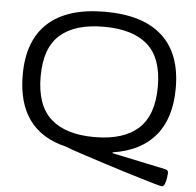

<svg xmlns="http://www.w3.org/2000/svg" viewBox="-57 -764 991 971"><g transform="rotate(5 438.5 -279.0)"><path d="M799 148Q794 148 766 140Q738 132 695 119Q652 106 601.5 90.5Q551 75 500.5 58.5Q450 42 406.5 28Q363 14 334.5 4Q306 -6 300 -9Q50 -68 50 -352Q50 -527 148.5 -616.5Q247 -706 438 -706Q630 -706 728.5 -616.5Q827 -527 827 -352Q827 -200 753.5 -111.5Q680 -23 537 -1V3L807 60Q825 64 825 76Q825 86 822.5 103.5Q820 121 814.5 134.5Q809 148 799 148ZM438 -70Q585 -70 660.5 -138Q736 -206 736 -352Q736 -497 660.5 -563.5Q585 -630 438 -630Q292 -630 216.5 -563.5Q141 -497 141 -352Q141 -206 216.5 -138Q292 -70 438 -70Z"/></g></svg>

Font: Asap Expanded
Style: Regular
Weight: 400
Width: 7
Designer: Pablo Cosgaya
Foundry: Omnibus-Type
Version: Version 3.001; ttfautohint (v1.8.4.7-5d5b)